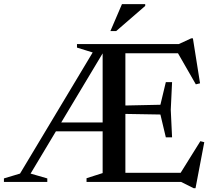

<svg xmlns="http://www.w3.org/2000/svg" viewBox="-36 -904 1064 954"><path d="M227.5 -251.5V-295.5H516V-251.5ZM449.5 -685H487V-660.5L116 -41.5L199 -17.5V0H-16.5V-17.5L63.5 -41.5ZM346.5 -667.5V-685H461.5L438.5 -639ZM819 -496 812.5 -358.5 819 -221.5H788L761 -335L526 -339V-378.5L761 -383.5L788 -496ZM958 -490 937 -485 840 -654 887.5 -639.5H519.5V-685H852.5L914 -713.5H922.5ZM852 -30 959.5 -202.5 979 -197.5 935.5 31H926L864 0H519.5V-45.5H894.5ZM394 0V-18.5L474 -44V-685H587V0ZM512.5 -749.5 570 -883.5H685.5V-874.5L541 -749.5Z"/></svg>

Font: Newsreader 36pt Medium
Style: Regular
Weight: 500
Designer: Hugues Gentile
Foundry: Production Type
Version: Version 1.003